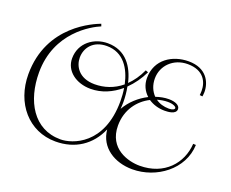

<svg xmlns="http://www.w3.org/2000/svg" viewBox="-128 -954 1493 1243"><g transform="rotate(20 618.5 -332.0)"><path d="M771 -512C771 -466 790 -427 821 -399C763 -370 711 -323 679 -266C680 -281 681 -296 681 -312C681 -345 678 -381 671 -417C709 -454 741 -499 765 -549L747 -556C725 -508 698 -470 667 -440C643 -543 583 -637 456 -637C364 -637 272 -575 272 -466C272 -380 351 -321 451 -321C527 -321 596 -352 654 -401C659 -371 661 -340 661 -312C661 -11 460 53 380 53C194 53 102 -113 102 -307C102 -584 319 -700 379 -725L373 -741C332 -725 41 -612 41 -273C41 -74 169 77 354 77C488 77 591 9 643 -111C654 10 761 76 883 76C1049 76 1211 -43 1217 -213L1198 -214C1190 -78 1090 38 920 38C842 38 700 1 700 -159C700 -269 762 -347 838 -385C869 -364 908 -352 950 -352C974 -352 1029 -355 1029 -391C1029 -417 996 -432 952 -432C922 -432 892 -426 863 -416C836 -444 820 -482 820 -527C820 -616 891 -687 989 -687C1101 -687 1132 -614 1132 -555C1132 -538 1130 -525 1130 -525L1149 -523C1149 -524 1152 -536 1152 -554C1152 -621 1112 -706 989 -706C878 -706 771 -641 771 -512ZM457 -618C573 -618 628 -525 650 -424C595 -378 530 -358 466 -358C355 -358 317 -431 317 -488C317 -556 364 -618 457 -618ZM972 -374C936 -374 904 -384 880 -402C904 -409 928 -413 952 -413C988 -413 1010 -401 1010 -391C1010 -382 996 -374 972 -374Z"/></g></svg>

Font: Clicker Script
Style: Regular
Weight: 400
Designer: Astigmatic (AOETI)
Foundry: Astigmatic (AOETI)
Version: Version 1.000